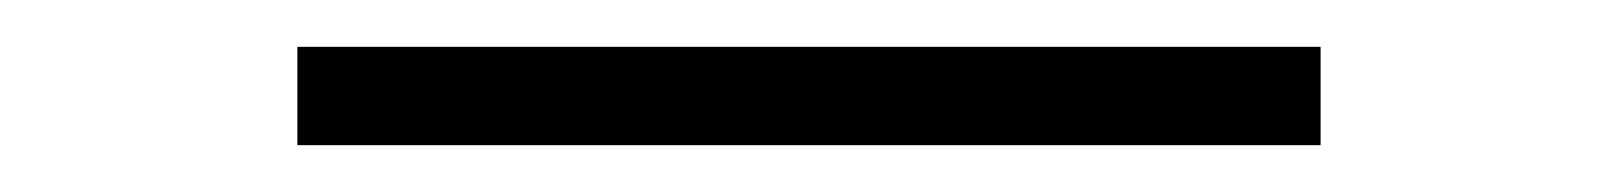

<svg xmlns="http://www.w3.org/2000/svg" viewBox="-20 -20 690 82"><path d="M107 42V0H544V42Z"/></svg>

Font: Azeret Mono Thin
Style: Regular
Weight: 100
Designer: Martin Vácha
Foundry: Displaay
Version: Version 1.002